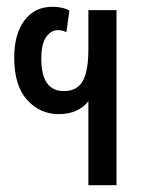

<svg xmlns="http://www.w3.org/2000/svg" viewBox="-20 -547 436 567"><path d="M241 0V-248Q211 -210 153 -210Q98 -210 60 -252Q22 -294 22 -377Q22 -446 52 -486.5Q82 -527 135 -527Q145 -527 158 -525Q171 -523 185 -516L176 -452Q168 -456 162 -457Q156 -458 151 -458Q131 -458 116.5 -438Q102 -418 102 -373Q102 -278 169 -278Q207 -278 224 -307Q241 -336 241 -403V-517H324V0Z"/></svg>

Font: Noto Sans Thai UI ExtCond
Style: Regular
Weight: 400
Width: 2
Designer: Monotype Design Team
Foundry: Monotype Imaging Inc.
Version: Version 2.000